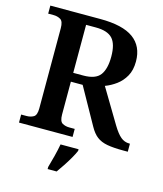

<svg xmlns="http://www.w3.org/2000/svg" viewBox="-134 -813 962 1132"><g transform="rotate(15 347.5 -246.5)"><path d="M31 0V-49H64Q88 -49 106.5 -59.5Q125 -70 125 -112V-601Q125 -643 106.5 -654Q88 -665 64 -665H31V-714H336Q473 -714 538.5 -666.5Q604 -619 604 -526Q604 -473 583.5 -436.5Q563 -400 531 -376.5Q499 -353 464 -340L589 -131Q615 -88 638 -68.5Q661 -49 691 -49H695V0H668Q607 0 569 -7Q531 -14 506 -33Q481 -52 460 -90L336 -312H264V-112Q264 -70 282.5 -59.5Q301 -49 325 -49H358V0ZM325 -366Q400 -366 428 -403.5Q456 -441 456 -516Q456 -593 425.5 -626Q395 -659 323 -659H264V-366ZM265 208Q274 177 284.5 136Q295 95 301 61H411V71Q402 92 386.5 119Q371 146 353 173Q335 200 320 221H265Z"/></g></svg>

Font: Noto Naskh Arabic UI Semi
Style: Bold
Weight: 700
Designer: Monotype Design Team, David Williams, Mohamad Dakak and Nizar Qandah
Foundry: Monotype Imaging Inc.
Version: Version 2.014; ttfautohint (v1.8.4.7-5d5b)